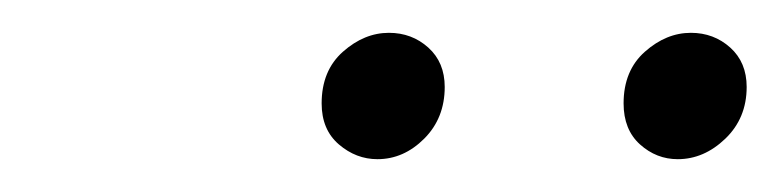

<svg xmlns="http://www.w3.org/2000/svg" viewBox="-20 -745 475 117"><path d="M210 -648Q197 -648 186.5 -657Q176 -666 176 -682Q176 -702 189 -713.5Q202 -725 217 -725Q231 -725 241 -716Q251 -707 251 -692Q251 -673 238.5 -660.5Q226 -648 210 -648ZM393 -648Q380 -648 370 -657Q360 -666 360 -682Q360 -702 373 -713.5Q386 -725 401 -725Q415 -725 425 -716Q435 -707 435 -692Q435 -673 422 -660.5Q409 -648 393 -648Z"/></svg>

Font: Source Serif Pro Light
Style: Italic
Weight: 300
Italic angle: -12°
Designer: Frank Grießhammer
Foundry: Adobe Systems Incorporated
Version: Version 3.001;hotconv 1.0.111;makeotfexe 2.5.65597